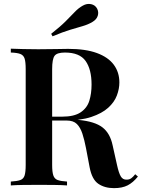

<svg xmlns="http://www.w3.org/2000/svg" viewBox="-20 -960 734 994"><path d="M36 -708Q61 -707 100 -706Q139 -705 178 -705Q227 -705 271 -706Q315 -707 333 -707Q423 -707 481.5 -685.5Q540 -664 569 -625Q598 -586 598 -533Q598 -500 585 -465.5Q572 -431 540 -402Q508 -373 452.5 -354.5Q397 -336 311 -336H215V-356H301Q364 -356 397.5 -378.5Q431 -401 442.5 -438.5Q454 -476 454 -522Q454 -601 423 -644.5Q392 -688 316 -688Q275 -688 262.5 -671Q250 -654 250 -602V-106Q250 -70 256 -52Q262 -34 278.5 -28Q295 -22 327 -20V0Q302 -2 263 -2.5Q224 -3 184 -3Q139 -3 100 -2.5Q61 -2 36 0V-20Q69 -22 85.5 -28Q102 -34 107.5 -52Q113 -70 113 -106V-602Q113 -639 107.5 -656.5Q102 -674 85.5 -680.5Q69 -687 36 -688ZM215 -353Q262 -351 293.5 -348.5Q325 -346 347.5 -344Q370 -342 388 -339Q471 -331 510.5 -300.5Q550 -270 563 -208L586 -105Q595 -64 605.5 -46.5Q616 -29 636 -30Q650 -30 660 -37.5Q670 -45 680 -58L694 -46Q669 -15 641 -0.5Q613 14 570 14Q522 14 489 -8.5Q456 -31 444 -94L425 -194Q417 -236 406.5 -268Q396 -300 378 -318Q360 -336 325 -336H217ZM409 -931Q430 -943 451.5 -938.5Q473 -934 483 -915Q492 -897 486 -878Q480 -859 458 -846Q436 -833 408.5 -825Q381 -817 344 -806Q307 -795 252 -772L245 -785Q292 -822 320 -850Q348 -878 367.5 -898.5Q387 -919 409 -931Z"/></svg>

Font: Playfair Display SemiBold
Style: Regular
Weight: 600
Designer: Claus Eggers Sørensen
Foundry: Claus Eggers Sørensen
Version: Version 1.203